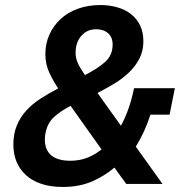

<svg xmlns="http://www.w3.org/2000/svg" viewBox="-20 -730 734 762"><path d="M434 -65Q396 -32 345.5 -10Q295 12 229 12Q180 12 143.5 -0.5Q107 -13 82.5 -35.5Q58 -58 45.5 -88.5Q33 -119 33 -156Q33 -199 47 -232.5Q61 -266 85 -292Q109 -318 141.5 -339Q174 -360 211 -379Q192 -407 176 -441Q160 -475 160 -515Q160 -557 176 -592.5Q192 -628 220.5 -654.5Q249 -681 289.5 -695.5Q330 -710 378 -710Q414 -710 445.5 -701Q477 -692 500 -674Q523 -656 536 -629Q549 -602 549 -566Q549 -529 534 -499Q519 -469 493.5 -444Q468 -419 435 -399Q402 -379 367 -361L460 -231Q478 -264 491 -302Q504 -340 512 -380H674L653 -275H577Q555 -206 519 -148L625 0H481ZM362 -614Q332 -614 311 -596Q290 -578 283 -549Q280 -537 280 -520Q280 -500 288.5 -480.5Q297 -461 317 -432Q368 -458 397.5 -484.5Q427 -511 427 -553Q427 -582 409 -598Q391 -614 362 -614ZM259 -92Q296 -92 326.5 -104Q357 -116 383 -137L260 -310Q222 -290 195.5 -266.5Q169 -243 161 -204Q158 -192 158 -176Q158 -135 183.5 -113.5Q209 -92 259 -92Z"/></svg>

Font: IBM Plex Sans SmBld
Style: Italic
Weight: 600
Italic angle: -11°
Designer: Mike Abbink, Paul van der Laan, Pieter van Rosmalen
Foundry: Bold Monday
Version: Version 3.005